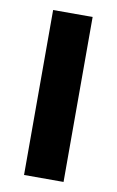

<svg xmlns="http://www.w3.org/2000/svg" viewBox="-69 -587 382 627"><g transform="rotate(10 122.0 -273.5)"><path d="M187 0H56V-547H187Z"/></g></svg>

Font: Noto Sans Lao ExtraCondensed
Style: Bold
Weight: 700
Width: 2
Designer: Monotype Design Team
Foundry: Monotype Imaging Inc.
Version: Version 2.003; ttfautohint (v1.8.4.7-5d5b)